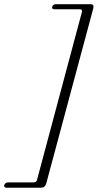

<svg xmlns="http://www.w3.org/2000/svg" viewBox="-99 -774 472 920"><path d="M78.5 87.5 293.5 -716.5Q295 -723 292.8 -726.2Q290.5 -729.5 283 -729.5H162.5Q147.5 -729.5 151.5 -742Q153 -748 158.2 -751Q163.5 -754 170.5 -754H333Q344 -754 347.2 -749Q350.5 -744 348 -734L122.5 105.5Q119.5 115.5 113 120.5Q106.5 125.5 96 125.5H-67.5Q-74.5 125.5 -77.2 122.2Q-80 119 -78.5 113Q-74.5 100 -59.5 100H61.5Q68.5 100 72.8 97Q77 94 78.5 87.5Z"/></svg>

Font: Fraunces ExtraLight
Style: Italic
Weight: 250
Italic angle: -16°
Version: Version 1.000;[b76b70a41]